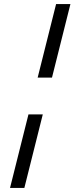

<svg xmlns="http://www.w3.org/2000/svg" viewBox="-20 -780 368 938"><path d="M119 -221H189L99 138H29ZM254 -760H324L234 -401H164Z"/></svg>

Font: IBM Plex Serif Medm
Style: Italic
Weight: 500
Italic angle: -14°
Designer: Mike Abbink, Paul van der Laan, Pieter van Rosmalen
Foundry: Bold Monday
Version: Version 3.001